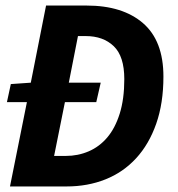

<svg xmlns="http://www.w3.org/2000/svg" viewBox="-20 -672 640 692"><path d="M16 0 77 -304H5L19 -369L91 -374L146 -652H292Q422 -652 495.5 -588.5Q569 -525 569 -396Q569 -300 543 -226Q517 -152 470.5 -101.5Q424 -51 360 -25.5Q296 0 220 0ZM175 -110H217Q261 -110 299.5 -126.5Q338 -143 366.5 -176.5Q395 -210 411.5 -262.5Q428 -315 428 -387Q428 -469 390 -505.5Q352 -542 289 -542H261L228 -374H343L327 -304H214Z"/></svg>

Font: Source Code Pro
Style: Bold Italic
Weight: 700
Italic angle: -11°
Monospace: yes
Designer: Paul D. Hunt, Teo Tuominen
Foundry: Adobe Systems Incorporated
Version: Version 1.050;PS 1.000;hotconv 16.6.51;makeotf.lib2.5.65220